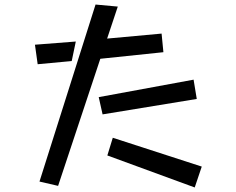

<svg xmlns="http://www.w3.org/2000/svg" viewBox="-20 -796 1040 846"><path d="M401 -776 499 -767 452 -626 692 -648 700 -566 422 -537 236 23 154 4ZM134 -599 314 -613 296 -527 146 -513ZM415 -368 833 -445 847 -360 432 -292ZM477 -189 869 -62 838 30 453 -111Z"/></svg>

Font: Moralerspace Krypton JPDOC
Style: Regular
Weight: 400
Version: v0.0.6; ttfautohint (v1.8.4.7-5d5b-dirty) -l 6 -r 45 -G 200 